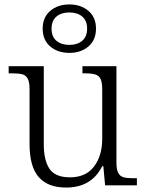

<svg xmlns="http://www.w3.org/2000/svg" viewBox="-20 -834 658 864"><path d="M113 -185V-433Q113 -464 105 -479.5Q97 -495 81 -499.5Q65 -504 33 -504H19V-536H177V-186Q177 -112 203 -74Q229 -36 295 -36Q366 -36 403 -84.5Q440 -133 440 -210V-431Q440 -464 432.5 -479Q425 -494 408.5 -499Q392 -504 361 -504H351V-536H504V-102Q504 -71 512 -56Q520 -41 535.5 -36.5Q551 -32 579 -32H596V0H453L445 -86H440Q415 -37 374.5 -13.5Q334 10 277 10Q195 10 154 -37.5Q113 -85 113 -185ZM172 -705Q172 -756 206 -785Q240 -814 292 -814Q344 -814 378 -785Q412 -756 412 -705Q412 -654 378 -625Q344 -596 292 -596Q240 -596 206 -625Q172 -654 172 -705ZM372 -705Q372 -741 350 -759.5Q328 -778 292 -778Q256 -778 234 -759.5Q212 -741 212 -705Q212 -669 234 -650.5Q256 -632 292 -632Q328 -632 350 -650.5Q372 -669 372 -705Z"/></svg>

Font: Noto Serif Light
Style: Regular
Weight: 300
Designer: Monotype Design Team
Foundry: Monotype Imaging Inc.
Version: Version 1.001